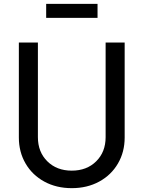

<svg xmlns="http://www.w3.org/2000/svg" viewBox="-20 -966 746 998"><path d="M78 -251V-745H177V-253Q177 -176 226 -127.5Q275 -79 353 -79Q431 -79 480 -127.5Q529 -176 529 -253V-745H628V-251Q628 -176 593 -116Q558 -56 495.5 -22Q433 12 353 12Q273 12 210.5 -22Q148 -56 113 -116Q78 -176 78 -251ZM220 -946H487V-873H220Z"/></svg>

Font: Eudoxus Sans Medium
Style: Regular
Weight: 500
Designer: Stijn de Vries
Foundry: tokotype
Version: Version 2.005